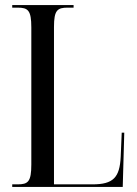

<svg xmlns="http://www.w3.org/2000/svg" viewBox="-20 -734 538 754"><path d="M28 0H462L468 -213H458L454 -118C450 -37 425 -10 343 -10H192V-628C192 -694 205 -704 246 -704H269V-714H28V-704H49C90 -704 103 -694 103 -626V-88C103 -20 90 -10 49 -10H28Z"/></svg>

Font: Noto Serif Display ExtraCondensed
Style: Regular
Weight: 400
Width: 2
Designer: Monotype Design Team
Foundry: Monotype Imaging Inc.
Version: Version 2.009